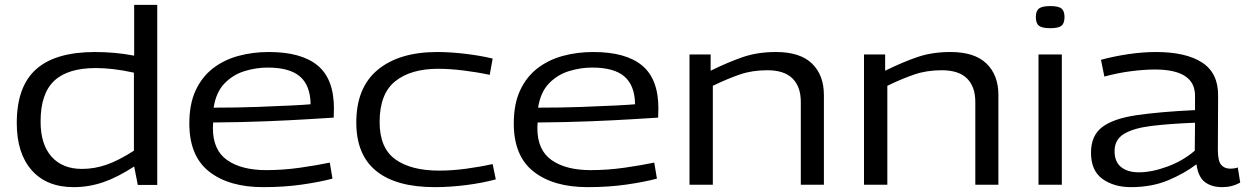

<svg xmlns="http://www.w3.org/2000/svg" viewBox="-20 -760 5131 790"><path d="M547 1 532 -75Q463 -30 404 -10Q345 10 283 10Q172 10 110.5 -59.5Q49 -129 49 -254Q49 -404 128.5 -475Q208 -546 371 -546Q409 -546 450 -542.5Q491 -539 532 -531V-740H627V1ZM531 -140V-461Q486 -471 447 -475.5Q408 -480 374 -480Q259 -480 203 -427.5Q147 -375 147 -260Q147 -166 192 -115.5Q237 -65 317 -65Q369 -65 419 -82.5Q469 -100 531 -140Z M1063 10Q922 10 840.5 -54Q759 -118 759 -252Q759 -332 785 -388Q811 -444 856.5 -479Q902 -514 961 -530Q1020 -546 1086 -546Q1220 -546 1287 -490.5Q1354 -435 1354 -314Q1354 -308 1353.5 -297Q1353 -286 1353 -276Q1319 -274 1247 -269.5Q1175 -265 1075.5 -261Q976 -257 857 -256Q856 -246 856 -233Q856 -142 915 -101Q974 -60 1075 -60Q1145 -60 1215 -70Q1285 -80 1337 -91L1348 -25Q1295 -11 1222 -0.5Q1149 10 1063 10ZM859 -317Q955 -317 1038 -320Q1121 -323 1179.5 -326Q1238 -329 1258 -331Q1257 -408 1214.5 -445Q1172 -482 1081 -482Q1034 -482 986.5 -467.5Q939 -453 904 -417Q869 -381 859 -317Z M1446 -256Q1446 -400 1534.5 -473Q1623 -546 1779 -546Q1833 -546 1895.5 -538.5Q1958 -531 2007 -519L1995 -452Q1944 -463 1887 -470Q1830 -477 1783 -477Q1670 -477 1606 -425.5Q1542 -374 1542 -258Q1542 -151 1606.5 -104.5Q1671 -58 1787 -58Q1839 -58 1896 -65.5Q1953 -73 2007 -85L2020 -22Q1965 -7 1898 1.5Q1831 10 1769 10Q1610 10 1528 -56.5Q1446 -123 1446 -256Z M2398 10Q2257 10 2175.5 -54Q2094 -118 2094 -252Q2094 -332 2120 -388Q2146 -444 2191.5 -479Q2237 -514 2296 -530Q2355 -546 2421 -546Q2555 -546 2622 -490.5Q2689 -435 2689 -314Q2689 -308 2688.5 -297Q2688 -286 2688 -276Q2654 -274 2582 -269.5Q2510 -265 2410.5 -261Q2311 -257 2192 -256Q2191 -246 2191 -233Q2191 -142 2250 -101Q2309 -60 2410 -60Q2480 -60 2550 -70Q2620 -80 2672 -91L2683 -25Q2630 -11 2557 -0.5Q2484 10 2398 10ZM2194 -317Q2290 -317 2373 -320Q2456 -323 2514.5 -326Q2573 -329 2593 -331Q2592 -408 2549.5 -445Q2507 -482 2416 -482Q2369 -482 2321.5 -467.5Q2274 -453 2239 -417Q2204 -381 2194 -317Z M2817 0V-536H2904V-469Q2975 -504 3036 -525Q3097 -546 3173 -546Q3272 -546 3321 -498.5Q3370 -451 3370 -369V0H3275V-341Q3275 -403 3241 -437Q3207 -471 3137 -471Q3075 -471 3024 -453.5Q2973 -436 2913 -407V0Z M3535 0V-536H3622V-469Q3693 -504 3754 -525Q3815 -546 3891 -546Q3990 -546 4039 -498.5Q4088 -451 4088 -369V0H3993V-341Q3993 -403 3959 -437Q3925 -471 3855 -471Q3793 -471 3742 -453.5Q3691 -436 3631 -407V0Z M4301 -644Q4268 -644 4255 -654Q4242 -664 4242 -690Q4242 -715 4255 -725Q4268 -735 4301 -735Q4335 -735 4347.5 -725Q4360 -715 4360 -690Q4360 -664 4347.5 -654Q4335 -644 4301 -644ZM4253 0V-536H4349V0Z M4469 -132Q4469 -202 4515 -237Q4561 -272 4656 -286Q4751 -300 4897 -307V-365Q4898 -474 4732 -474Q4688 -474 4633.5 -467Q4579 -460 4524 -445L4510 -514Q4566 -529 4624.5 -537.5Q4683 -546 4736 -546Q4860 -546 4926.5 -502.5Q4993 -459 4992 -366L4991 -143Q4991 -98 5004.5 -82Q5018 -66 5042 -66Q5049 -66 5057 -67Q5065 -68 5073 -71L5083 -9Q5050 10 5009 10Q4965 10 4937.5 -11Q4910 -32 4903 -84Q4853 -46 4786 -18Q4719 10 4633 10Q4563 10 4516 -24Q4469 -58 4469 -132ZM4566 -138Q4566 -94 4593 -72.5Q4620 -51 4666 -51Q4719 -51 4783 -74.5Q4847 -98 4896 -140L4897 -255Q4793 -251 4719 -242Q4645 -233 4605.5 -209.5Q4566 -186 4566 -138Z"/></svg>

Font: Georama Extended
Style: Regular
Weight: 400
Width: 7
Designer: Jean-Baptiste Levee
Foundry: Production Type
Version: Version 1.000